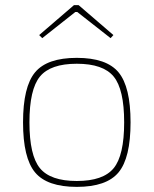

<svg xmlns="http://www.w3.org/2000/svg" viewBox="-20 -718 600 750"><path d="M423 -581 412 -569 282 -671H274L145 -569L133 -581L269 -698H287ZM117 -435.5Q164 -492 280 -492Q396 -492 443 -435.5Q490 -379 490 -240Q490 -101 443 -44.5Q396 12 280 12Q164 12 117 -44.5Q70 -101 70 -240Q70 -379 117 -435.5ZM424 -419Q383 -469 280 -469Q177 -469 136 -419Q95 -369 95 -240Q95 -111 136 -61Q177 -11 280 -11Q383 -11 424 -61Q465 -111 465 -240Q465 -369 424 -419Z"/></svg>

Font: Exo 2.0 Thin
Style: Regular
Weight: 250
Designer: Natanael Gama
Version: Version 1.001;PS 001.001;hotconv 1.0.70;makeotf.lib2.5.58329